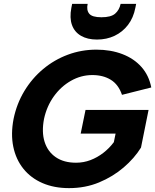

<svg xmlns="http://www.w3.org/2000/svg" viewBox="-20 -963 800 990"><path d="M609 -474Q591 -527 551.5 -551.5Q512 -576 456 -576Q398 -576 346 -546.5Q294 -517 257.5 -466Q221 -415 207 -350Q194 -282 210 -231.5Q226 -181 267.5 -152.5Q309 -124 372 -124Q411 -124 446.5 -137.5Q482 -151 513 -175Q544 -199 567 -230L576 -274H396L421 -396H746L707 -202Q673 -147 617.5 -99.5Q562 -52 491 -22.5Q420 7 336 7Q259 7 199 -19Q139 -45 100.5 -93Q62 -141 48.5 -206.5Q35 -272 50 -350Q66 -428 105.5 -493.5Q145 -559 202.5 -607Q260 -655 330 -681Q400 -707 477 -707Q551 -707 611 -684Q671 -661 709.5 -617.5Q748 -574 760 -512ZM678 -923Q668 -871 640 -834.5Q612 -798 571 -778.5Q530 -759 480 -759Q431 -759 397.5 -778.5Q364 -798 351 -834.5Q338 -871 348 -923L352 -943H432Q425 -911 440 -892.5Q455 -874 503 -874Q552 -874 573.5 -892.5Q595 -911 602 -943H682Z"/></svg>

Font: Albert Sans ExtraBold
Style: Italic
Weight: 800
Italic angle: -11.25°
Designer: Andreas Rasmussen
Foundry: a.Foundry
Version: Version 1.025